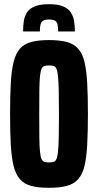

<svg xmlns="http://www.w3.org/2000/svg" viewBox="-20 -887 467 915"><path d="M213 8Q163 8 129 -1Q95 -10 75 -33Q55 -56 45 -95.5Q35 -135 31.5 -196Q28 -257 28 -344Q28 -431 31.5 -492Q35 -553 45 -592.5Q55 -632 75 -655Q95 -678 129 -687Q163 -696 213 -696Q264 -696 298 -687Q332 -678 352.5 -655Q373 -632 382.5 -592.5Q392 -553 395.5 -492Q399 -431 399 -344Q399 -257 395.5 -196Q392 -135 382.5 -95.5Q373 -56 352.5 -33Q332 -10 298 -1Q264 8 213 8ZM213 -113Q227 -113 235.5 -115.5Q244 -118 249 -129Q254 -140 256.5 -164.5Q259 -189 260 -233Q261 -277 261 -344Q261 -411 260 -455Q259 -499 256.5 -523.5Q254 -548 249 -559Q244 -570 235.5 -572.5Q227 -575 213 -575Q200 -575 191.5 -572.5Q183 -570 178 -559Q173 -548 170.5 -523.5Q168 -499 167.5 -455.5Q167 -412 167 -344Q167 -277 167.5 -233Q168 -189 170.5 -164.5Q173 -140 178 -129Q183 -118 191.5 -115.5Q200 -113 213 -113ZM214 -867Q254 -867 278.5 -857.5Q303 -848 315.5 -830.5Q328 -813 332.5 -789.5Q337 -766 337 -737H257Q257 -756 254.5 -768.5Q252 -781 243.5 -787.5Q235 -794 214 -794Q194 -794 184.5 -787.5Q175 -781 172.5 -768Q170 -755 170 -737H90Q90 -766 94 -789.5Q98 -813 110.5 -830.5Q123 -848 148 -857.5Q173 -867 214 -867Z"/></svg>

Font: Saira ExtraCondensed ExtraBold
Style: Regular
Weight: 800
Width: 2
Designer: Hector Gatti with collaboration of the Omnibus-Type team
Foundry: Omnibus-Type
Version: Version 1.101